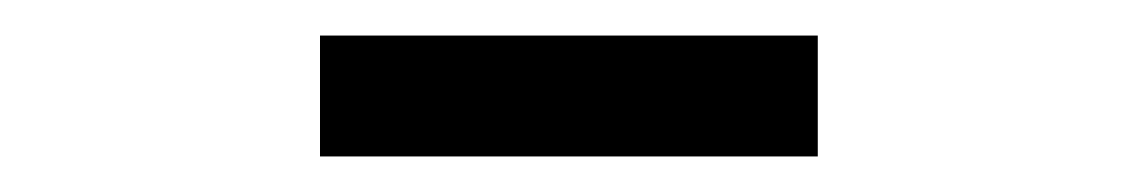

<svg xmlns="http://www.w3.org/2000/svg" viewBox="-20 -725 640 108"><path d="M160 -637H440V-705H160Z"/></svg>

Font: IBM Plex Devanagari
Style: Regular
Weight: 400
Designer: Mike Abbink, Paul van der Laan, Pieter van Rosmalen, Erin McLaughlin
Foundry: Bold Monday
Version: Version 1.0